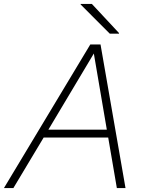

<svg xmlns="http://www.w3.org/2000/svg" viewBox="-51 -956 736 976"><path d="M460 -730H408L-31 0H17L171 -257H499L543 0H587ZM195 -297 426 -684 492 -297ZM359 -933 507 -785H554V-788L416 -936H359Z"/></svg>

Font: Nacelle UltraLight
Style: Italic
Weight: 200
Italic angle: -12°
Designer: Sora Sagano
Foundry: Sora Sagano
Version: Version 1.000;FEAKit 1.0